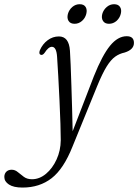

<svg xmlns="http://www.w3.org/2000/svg" viewBox="-139 -620 640 888"><path d="M295 -267Q334 -364.5 370 -408.5Q406 -452.5 447 -452.5Q480.5 -452.5 480.5 -421.5Q480.5 -390.5 437.5 -377Q413.5 -372 393.8 -358Q374 -344 354.2 -312.2Q334.5 -280.5 310.5 -222L196.5 57.5Q155.5 161 99.8 204.2Q44 247.5 -35 247.5Q-76 247.5 -97.5 233.5Q-119 219.5 -119 198.5Q-119 183.5 -109.8 174.2Q-100.5 165 -85 165Q-69.5 165 -56.5 176Q-43.5 187 -28.5 198Q-13.5 209 9 209Q43.5 209 73.8 183.8Q104 158.5 122.8 117.2Q141.5 76 142 28.5Q142 1.5 140.5 -47.8Q139 -97 136.2 -155Q133.5 -213 130.5 -267Q127.5 -321 125 -357.5Q122 -403.5 101 -403.5Q85 -403.5 67.5 -376Q58.5 -363.5 49.5 -366.5Q39 -370 45.5 -388Q58 -416.5 81.5 -434Q105 -451.5 133.5 -451.5Q180 -451.5 184.5 -385.5Q186 -362.5 187.8 -320Q189.5 -277.5 191.2 -224.8Q193 -172 194.5 -117Q196 -62 197 -13ZM206 -510Q186.5 -510 178.2 -523Q170 -536 175 -555.5Q180.5 -575 195.5 -587.8Q210.5 -600.5 229.5 -600.5Q249 -600.5 257 -587.8Q265 -575 260 -555.5Q255 -536 240 -523Q225 -510 206 -510ZM365 -510Q346 -510 337.5 -523Q329 -536 334 -555.5Q339.5 -574.5 354.5 -587.5Q369.5 -600.5 388.5 -600.5Q408 -600.5 416.2 -587.8Q424.5 -575 419.5 -555.5Q414.5 -536 399.5 -523Q384.5 -510 365 -510Z"/></svg>

Font: Fraunces 72pt Soft Light
Style: Italic
Weight: 300
Italic angle: -16°
Version: Version 1.000;[b76b70a41]